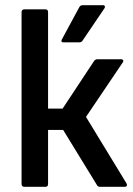

<svg xmlns="http://www.w3.org/2000/svg" viewBox="-20 -719 512 739"><path d="M467 -13Q470 -8 468 -4Q466 0 460 0H365Q356 0 353 -7L223 -219H165V-11Q165 0 155 0H74Q63 0 63 -11V-672Q63 -683 74 -683H155Q165 -683 165 -672V-301H221L342 -484Q347 -491 355 -491H446Q452 -491 454 -487Q456 -483 452 -478L311 -269ZM224 -556Q213 -556 218 -567L285 -691Q289 -699 298 -699H377Q382 -699 383.5 -695Q385 -691 382 -687L298 -563Q294 -556 285 -556Z"/></svg>

Font: Sofia Sans Extra Cond
Style: Bold
Weight: 700
Width: 1
Designer: Botio Nikoltchev, Ani Petrova
Foundry: lettersoup
Version: Version 4.100; ttfautohint (v1.8.3)